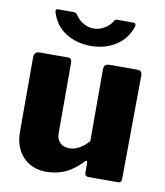

<svg xmlns="http://www.w3.org/2000/svg" viewBox="-84 -811 765 891"><g transform="rotate(10 298.5 -366.0)"><path d="M371 -166V-504Q371 -518 378 -524Q385 -530 401 -530H527Q540 -530 545.5 -524.5Q551 -519 551 -506L547 -20Q547 0 530 0H391Q374 0 374 -18V-65Q374 -71 370.5 -72.5Q367 -74 363 -69Q325 -28 284 -9Q243 10 194 10Q126 10 84 -34Q42 -78 42 -154V-503Q42 -530 70 -530H199Q211 -530 215.5 -525Q220 -520 220 -506V-176Q220 -148 236.5 -132Q253 -116 280 -116Q305 -116 328.5 -129.5Q352 -143 371 -166ZM483 -725Q464 -666 413.5 -633.5Q363 -601 296 -601Q229 -601 178 -633Q127 -665 108 -727L107 -732Q107 -742 118 -742H189Q197 -742 201.5 -739.5Q206 -737 211 -729Q224 -709 247 -696Q270 -683 296 -683Q320 -683 344 -696.5Q368 -710 380 -730Q384 -738 388 -740Q392 -742 398 -742H471Q480 -742 482.5 -738Q485 -734 483 -725Z"/></g></svg>

Font: Libre Franklin ExtraBold
Style: Regular
Weight: 800
Designer: Pablo Impallari, Rodrigo Fuenzalida
Foundry: Impallari Type
Version: Version 1.002; ttfautohint (v1.5)